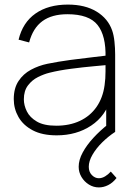

<svg xmlns="http://www.w3.org/2000/svg" viewBox="-20 -575 582 837"><path d="M411 242Q387.5 242 367.5 229.5Q347.5 217 335.2 196.5Q323 176 323 152Q323 122 340.5 89.8Q358 57.5 387 26Q416 -5.5 451 -33L482 0Q451.5 20 425.2 46Q399 72 383 99.8Q367 127.5 367 152Q367 174.5 380.5 188.2Q394 202 411 202Q424.5 202 438.2 193.8Q452 185.5 463 173L488 201Q471.5 222 451.5 232Q431.5 242 411 242ZM227 15Q164 15 122.5 -7Q81 -29 60.5 -65Q40 -101 40 -143Q40 -190.5 60.8 -221.8Q81.5 -253 115 -271Q148.5 -289 187 -297Q234 -306.5 287.8 -313.8Q341.5 -321 387 -326Q432.5 -331 455 -334L440 -324Q442.5 -419.5 405.2 -466.2Q368 -513 274 -513Q206 -513 164.8 -482.8Q123.5 -452.5 107 -390L61 -402Q79 -477 134.8 -516Q190.5 -555 276 -555Q351 -555 401 -524.5Q451 -494 469 -442Q476 -422 479 -393.5Q482 -365 482 -338V0H443V-148L463 -147Q441.5 -70 377.5 -27.5Q313.5 15 227 15ZM225 -27Q283.5 -27 328.2 -48Q373 -69 400.8 -108.8Q428.5 -148.5 436 -204Q440 -232 440 -264Q440 -296 440 -310L462 -293Q435.5 -290.5 388.8 -286.2Q342 -282 290 -275.2Q238 -268.5 196 -258Q171.5 -252 145.5 -239Q119.5 -226 101.8 -202.5Q84 -179 84 -142Q84 -116 97 -89.5Q110 -63 140.8 -45Q171.5 -27 225 -27Z"/></svg>

Font: Manrope ExtraLight
Style: Regular
Weight: 200
Designer: Mikhail Sharanda
Foundry: Mikhail Sharanda
Version: Version 4.505